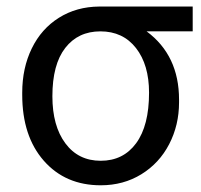

<svg xmlns="http://www.w3.org/2000/svg" viewBox="-20 -548 606 578"><path d="M560.1 -453.6H421.4Q519 -381.3 519 -248V-239.7Q519 -171.4 489.3 -114Q459.5 -56.6 405.5 -23.4Q351.6 9.8 283.2 9.8Q176.8 9.8 111.8 -64.2Q46.9 -138.2 46.9 -262.7V-269Q46.9 -343.3 75.7 -402.3Q104.5 -461.4 157.5 -494.6Q210.4 -527.8 278.8 -528.3H560.1ZM137.7 -258.3Q137.7 -168.9 176.8 -116.5Q215.8 -64 283.2 -64Q351.1 -64 389.9 -116.9Q428.7 -169.9 428.7 -269Q428.7 -353 389.4 -403.3Q350.1 -453.6 282.2 -453.6Q215.3 -453.6 176.5 -403.8Q137.7 -354 137.7 -258.3Z"/></svg>

Font: Roboto
Style: Regular
Weight: 400
Designer: Google
Version: Version 2.001047; 2015